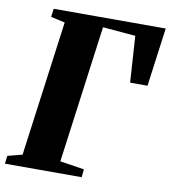

<svg xmlns="http://www.w3.org/2000/svg" viewBox="-87 -815 788 886"><g transform="rotate(10 307.0 -371.5)"><path d="M-4.5 0 0 -37.5 68.5 -55 154 -689.5 88 -704 93 -743H618L581 -468.5H499.5L485.5 -685.5L332 -698.5L245.5 -55L359 -37.5L355 0Z"/></g></svg>

Font: Merriweather 72pt Black
Style: Italic
Weight: 900
Italic angle: -7.8°
Version: Version 2.101